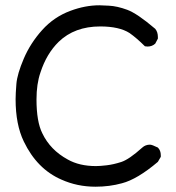

<svg xmlns="http://www.w3.org/2000/svg" viewBox="-20 -709 664 726"><path d="M341 -3Q272 -3 212 -30Q120 -70 70 -174Q39 -238 39 -334Q39 -355 42 -392Q45 -429 70 -487.5Q95 -546 139.5 -595.5Q184 -645 246 -668Q302 -689 356 -689Q360 -689 391.5 -687.5Q423 -686 461 -672Q499 -658 567 -600Q577 -588 577 -569V-563L567 -544Q555 -533 538 -533L528 -534Q497 -565 470 -584Q431 -609 359 -609Q262 -609 202 -551Q156 -506 133 -435Q118 -392 118 -333Q118 -249 140 -205Q170 -142 236 -106Q280 -81 343 -81Q358 -81 383.5 -84Q409 -87 438.5 -96.5Q468 -106 518 -151Q530 -162 547 -162Q555 -162 577 -151Q588 -140 588 -122V-116L577 -97Q499 -31 441 -16Q394 -3 341 -3Z"/></svg>

Font: Xiaolai SC
Style: Regular
Weight: 400
Designer: Nozomi Seto 瀬戸のぞみ
Version: Version 3.11;December 4, 2020;FontCreator 13.0.0.2613 64-bit